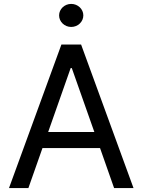

<svg xmlns="http://www.w3.org/2000/svg" viewBox="-20 -953 722 973"><path d="M123.9 0 195.3 -202.8H486.9L558.2 0H656.6L391 -727.3H291.2L25.6 0ZM224.1 -284.1 338.1 -608H343.8L458.1 -284.1ZM279.5 -875C279.5 -842.7 307.2 -816.4 340.9 -816.4C374.6 -816.4 402.3 -842.7 402.3 -875C402.3 -907 374.6 -933.2 340.9 -933.2C307.2 -933.2 279.5 -907 279.5 -875Z"/></svg>

Font: Margiela Sans Text
Style: Regular
Weight: 400
Designer: Stefan Endress, Andreas Faust
Version: Version 1.100;FEAKit 1.0